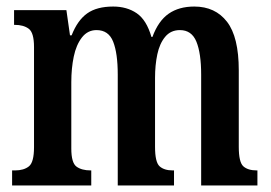

<svg xmlns="http://www.w3.org/2000/svg" viewBox="-20 -567 828 587"><path d="M17 0V-46H26Q53 -46 68.5 -58.5Q84 -71 84 -117V-423Q84 -467 68 -479Q52 -491 25 -491H23V-536H183L194 -459H199Q217 -505 246.5 -526Q276 -547 326 -547Q368 -547 398 -526.5Q428 -506 443 -454H446Q464 -503 495.5 -525Q527 -547 574 -547Q638 -547 674 -500.5Q710 -454 710 -352V-118Q710 -71 724 -58.5Q738 -46 765 -46H767V0H595V-339Q595 -404 580.5 -439.5Q566 -475 530 -475Q502 -475 485 -454.5Q468 -434 461 -401Q454 -368 454 -329V-118Q454 -71 468 -58.5Q482 -46 508 -46H512V0H340V-339Q340 -404 326 -439.5Q312 -475 275 -475Q248 -475 230.5 -452.5Q213 -430 205.5 -394Q198 -358 198 -316V-113Q198 -69 214 -57.5Q230 -46 257 -46H259V0Z"/></svg>

Font: Noto Serif ExtraCondensed SemiBold
Style: Regular
Weight: 600
Width: 2
Designer: Monotype Design Team
Foundry: Monotype Imaging Inc.
Version: Version 2.015; ttfautohint (v1.8.4.7-5d5b)